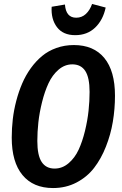

<svg xmlns="http://www.w3.org/2000/svg" viewBox="-20 -932 616 967"><path d="M358.9 -754.9Q297.4 -754.9 266.8 -795.4Q236.3 -835.9 240.2 -897.9L307.1 -909.2Q312 -842.8 363.8 -842.8Q392.1 -842.8 412.4 -861.6Q432.6 -880.4 443.8 -912.1L512.2 -894Q499 -831.1 459.2 -793Q419.4 -754.9 358.9 -754.9ZM352.1 -705.1Q451.7 -705.1 505.4 -639.9Q559.1 -574.7 559.1 -450.2Q559.1 -383.3 548.3 -318.8Q537.6 -254.4 513.4 -193.4Q489.3 -132.3 453.9 -86.4Q418.5 -40.5 365.2 -12.7Q312 15.1 247.1 15.1Q147.5 15.1 93.3 -50.3Q39.1 -115.7 39.1 -238.8Q39.1 -285.2 44.4 -331.5Q49.8 -377.9 62 -424.3Q74.2 -470.7 91.8 -511.7Q109.4 -552.7 135 -588.4Q160.6 -624 191.9 -649.9Q223.1 -675.8 264.2 -690.4Q305.2 -705.1 352.1 -705.1ZM344.2 -607.9Q306.2 -607.9 274.9 -581.1Q243.7 -554.2 224.4 -512.7Q205.1 -471.2 191.9 -418.2Q178.7 -365.2 173.3 -316.4Q168 -267.6 168 -222.2Q168 -149.4 189.9 -116.2Q211.9 -83 254.9 -83Q293.9 -83 325.4 -109.9Q356.9 -136.7 376 -178Q395 -219.2 408 -272.5Q420.9 -325.7 426 -374.5Q431.2 -423.3 431.2 -469.2Q431.2 -541.5 409.4 -574.7Q387.7 -607.9 344.2 -607.9Z"/></svg>

Font: Fira Sans Compressed Medium
Style: Italic
Weight: 500
Width: 3
Italic angle: -8°
Designer: Carrois Corporate & Edenspiekermann AG
Foundry: Carrois Corporate GbR & Edenspiekermann AG
Version: Version 4.203;PS 004.203;hotconv 1.0.88;makeotf.lib2.5.64775